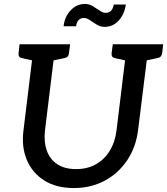

<svg xmlns="http://www.w3.org/2000/svg" viewBox="-20 -943 846 972"><path d="M354 9Q265 9 204.5 -29Q144 -67 116 -133Q88 -199 99 -284L152 -719H261L208 -285Q201 -227 216.5 -182Q232 -137 269.5 -112Q307 -87 365 -87Q423 -87 466 -111.5Q509 -136 536 -180.5Q563 -225 570 -284L623 -719H733L679 -284Q668 -197 623.5 -131Q579 -65 509.5 -28Q440 9 354 9ZM181 -719 158 -634 90 -649Q81 -651 77 -657Q73 -663 74 -673L79 -719ZM335 -719 329 -673Q328 -663 322.5 -657Q317 -651 306 -649L235 -634L234 -719ZM652 -719 629 -634 561 -649Q552 -651 548 -657Q544 -663 545 -673L551 -719ZM806 -719 801 -673Q799 -663 793.5 -657Q788 -651 777 -649L706 -634L705 -719ZM514 -878Q531 -878 541.5 -888Q552 -898 556 -920H617Q610 -871 581 -839Q552 -807 509 -807Q488 -807 469.5 -818.5Q451 -830 435 -841Q419 -852 405 -852Q388 -852 378 -841.5Q368 -831 365 -810H302Q307 -858 337.5 -890.5Q368 -923 410 -923Q431 -923 449.5 -912Q468 -901 484.5 -889.5Q501 -878 514 -878Z"/></svg>

Font: Aleo Medium
Style: Italic
Weight: 500
Italic angle: -7°
Designer: Alessio Laiso
Foundry: Alessio Laiso
Version: Version 2.001;gftools[0.9.29]